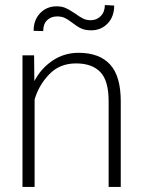

<svg xmlns="http://www.w3.org/2000/svg" viewBox="-20 -740 565 760"><path d="M341 -620Q317 -620 301 -627.5Q285 -635 266 -650Q249 -663 236.5 -669Q224 -675 206 -675Q182 -675 166.5 -660Q151 -645 151 -617L113 -618Q113 -661 139 -688Q165 -715 204 -715Q226 -715 241.5 -707.5Q257 -700 278 -686Q296 -673 309 -666.5Q322 -660 339 -660Q363 -660 379 -676.5Q395 -693 395 -720L432 -718Q432 -674 406 -647Q380 -620 341 -620ZM69 -521H115L116 -419Q142 -469 188 -500Q234 -531 291 -531Q373 -531 415.5 -485Q458 -439 458 -339V0H410V-339Q410 -421 377 -455Q344 -489 281 -489Q216 -489 174.5 -445.5Q133 -402 117 -346V0H69Z"/></svg>

Font: Freesentation 2 ExtraLight
Style: Regular
Weight: 260
Designer: glyphs from Roboto by Christian Robertson / Hangul glyphs from Noto Sans CJK(Source Han Sans) by Jang Soo-young and Kang
Foundry: PT&
Version: Version 2.001